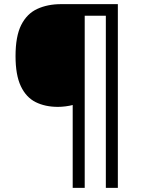

<svg xmlns="http://www.w3.org/2000/svg" viewBox="-20 -780 695 927"><path d="M549 127H491V-704H389V127H331V-273Q316 -269 296.5 -266.5Q277 -264 260 -264Q198 -264 152 -287Q106 -310 80.5 -364Q55 -418 55 -509Q55 -605 82.5 -659.5Q110 -714 160 -737Q210 -760 275 -760H549Z"/></svg>

Font: Noto Sans Khojki
Style: Regular
Weight: 400
Designer: Monotype Design Team
Foundry: Monotype Imaging Inc.
Version: Version 2.003; ttfautohint (v1.8.4.7-5d5b)